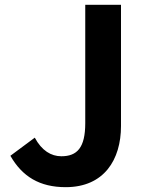

<svg xmlns="http://www.w3.org/2000/svg" viewBox="-20 -761 608 795"><path d="M252 14C411 14 481 -100 481 -239V-741H333V-251C333 -149 299 -114 234 -114C192 -114 153 -137 124 -191L23 -116C72 -30 144 14 252 14Z"/></svg>

Font: Noto Sans HK
Style: Bold
Weight: 700
Designer: Ryoko NISHIZUKA 西塚涼子 (kana, bopomofo & ideographs); Paul D. Hunt (Latin, Greek & Cyrillic); Sandoll Communications 산돌커뮤니
Foundry: Adobe
Version: Version 2.002;hotconv 1.0.116;makeotfexe 2.5.65601